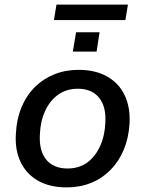

<svg xmlns="http://www.w3.org/2000/svg" viewBox="-20 -804 630 833"><path d="M269 9Q196 9 145 -20Q94 -49 69 -102Q44 -155 49 -225Q52 -287 73 -338Q94 -389 130.5 -425.5Q167 -462 215.5 -481.5Q264 -501 321 -501Q394 -501 445 -472Q496 -443 521 -390.5Q546 -338 542 -267Q538 -205 517 -154.5Q496 -104 459.5 -67Q423 -30 375 -10.5Q327 9 269 9ZM273 -73Q323 -73 358.5 -99Q394 -125 414.5 -170.5Q435 -216 437 -273Q441 -342 409.5 -380.5Q378 -419 317 -419Q268 -419 232 -393Q196 -367 175.5 -322Q155 -277 153 -220Q149 -150 180.5 -111.5Q212 -73 273 -73ZM214 -717 225 -784H535L524 -717ZM296 -580 310 -664H412L399 -580Z"/></svg>

Font: Nunito Sans 10pt SemiBold
Style: Italic
Weight: 600
Italic angle: -9°
Designer: Vernon Adams
Foundry: Vernon Adams
Version: Version 3.101;gftools[0.9.27]